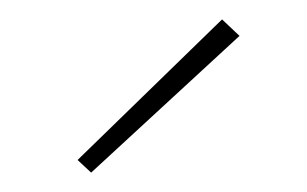

<svg xmlns="http://www.w3.org/2000/svg" viewBox="-20 -728 317 198"><path d="M209 -708 227 -691 74 -550 60 -563Z"/></svg>

Font: Exo 2 Thin
Style: Regular
Weight: 250
Designer: Natanael Gama
Foundry: Natanael Gama
Version: Version 2.010